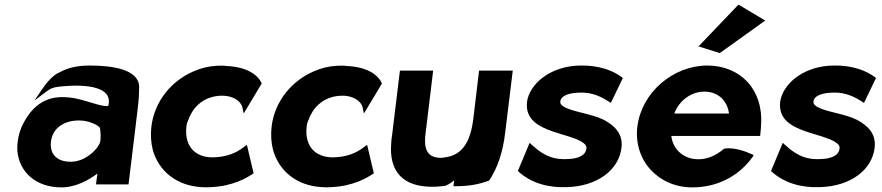

<svg xmlns="http://www.w3.org/2000/svg" viewBox="-20 -789 3821 832"><path d="M239 -476C209 -464 181 -430 163 -403L129 -353L178 -390C195 -403 207 -410 232 -413C273 -418 474 -438 450 -333C450 -331 449 -328 432 -330C396 -334 330 -363 276 -367C250 -369 229 -369 204 -363C140 -346 102 -298 77 -246C61 -212 54 -176 55 -137C63 -41 138 23 246 23C310 23 368 -11 402 -37L396 10H537L577 -320C581 -354 583 -384 583 -415C579 -490 463 -505 369 -505C311 -505 272 -494 239 -476ZM287 -88C227 -88 194 -121 201 -176C208 -236 260 -267 322 -267C366 -267 405 -247 413 -235C416 -219 417 -198 415 -179C412 -151 355 -88 287 -88Z M788 -242C789 -252 792 -262 797 -271C814 -322 857 -363 915 -372C981 -383 1025 -353 1031 -321L1036 -297L1114 -427C1099 -464 1051 -499 962 -503C948 -505 932 -505 919 -504C884 -502 850 -494 817 -479C725 -439 650 -353 636 -241C632 -205 634 -171 642 -140C667 -49 744 16 854 22C866 23 881 23 893 22C990 18 1051 -19 1079 -38L1050 -161L1038 -153C1033 -149 1027 -145 1023 -142C1004 -129 970 -113 929 -109C831 -96 777 -151 788 -242Z M1309 -242C1310 -252 1313 -262 1318 -271C1335 -322 1378 -363 1436 -372C1502 -383 1546 -353 1552 -321L1557 -297L1635 -427C1620 -464 1572 -499 1483 -503C1469 -505 1453 -505 1440 -504C1405 -502 1371 -494 1338 -479C1246 -439 1171 -353 1157 -241C1153 -205 1155 -171 1163 -140C1188 -49 1265 16 1375 22C1387 23 1402 23 1414 22C1511 18 1572 -19 1600 -38L1571 -161L1559 -153C1554 -149 1548 -145 1544 -142C1525 -129 1491 -113 1450 -109C1352 -96 1298 -151 1309 -242Z M1713 -483 1679 -203C1677 -190 1675 -176 1675 -164C1667 -56 1717 10 1824 19C1852 22 1882 20 1910 16C1925 10 1937 2 1948 -8L1945 18H1955C2013 18 2060 9 2100 -7C2137 -63 2159 -130 2169 -213L2202 -483H2056L2031 -274C2019 -177 1985 -116 1907 -107C1902 -106 1897 -105 1892 -105C1839 -105 1819 -133 1822 -191C1823 -208 1826 -225 1828 -243L1857 -483Z M2224 -48C2282 6 2358 25 2436 22C2572 18 2662 -55 2673 -148C2681 -211 2641 -246 2596 -270C2541 -297 2466 -303 2426 -325C2412 -333 2407 -339 2408 -350C2410 -370 2436 -384 2478 -387C2529 -391 2568 -381 2618 -349L2627 -343L2679 -451L2674 -455C2615 -498 2540 -509 2473 -504C2358 -495 2276 -424 2264 -350C2254 -271 2314 -241 2376 -219C2420 -204 2470 -193 2500 -175C2514 -166 2523 -159 2521 -144C2518 -118 2490 -102 2444 -100C2387 -96 2342 -108 2285 -161L2275 -170Z M3007 -588 3099 -559 3296 -700 3180 -769ZM2889 -200H3274L3275 -210C3276 -222 3278 -235 3278 -247C3289 -401 3188 -505 3045 -505C2897 -505 2760 -388 2742 -241C2724 -95 2832 23 2980 23C3083 23 3177 -21 3240 -107L3246 -117L3237 -121C3215 -131 3164 -152 3118 -145C3078 -111 3039 -97 2999 -99C2938 -102 2895 -145 2889 -200ZM3139 -297H2902C2921 -349 2971 -392 3033 -392C3091 -392 3132 -353 3139 -297Z M3321 -48C3379 6 3455 25 3533 22C3669 18 3759 -55 3770 -148C3778 -211 3738 -246 3693 -270C3638 -297 3563 -303 3523 -325C3509 -333 3504 -339 3505 -350C3507 -370 3533 -384 3575 -387C3626 -391 3665 -381 3715 -349L3724 -343L3776 -451L3771 -455C3712 -498 3637 -509 3570 -504C3455 -495 3373 -424 3361 -350C3351 -271 3411 -241 3473 -219C3517 -204 3567 -193 3597 -175C3611 -166 3620 -159 3618 -144C3615 -118 3587 -102 3541 -100C3484 -96 3439 -108 3382 -161L3372 -170Z"/></svg>

Font: Bluebird
Style: SfBdObl
Weight: 700
Designer: Jasper
Foundry: Cannot Into Space Fonts
Version: Version 0.98